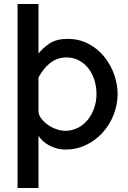

<svg xmlns="http://www.w3.org/2000/svg" viewBox="-20 -730 642 963"><path d="M570 -257Q569 -202 549 -152Q529 -102 493.5 -63.5Q458 -25 411 -2.5Q364 20 310 20Q285 20 263.5 14Q242 8 225 -1.5Q208 -11 194.5 -23.5Q181 -36 173 -49V213H68V-710H173V-461Q194 -489 228.5 -512Q263 -535 319 -535Q377 -535 423.5 -510.5Q470 -486 502.5 -446Q535 -406 552.5 -356.5Q570 -307 570 -257ZM464 -258Q464 -295 453.5 -328.5Q443 -362 423.5 -387Q404 -412 376 -427Q348 -442 313 -442Q288 -442 267 -434Q246 -426 229 -412Q212 -398 198 -380Q184 -362 173 -341V-174Q173 -155 186 -137Q199 -119 218.5 -105Q238 -91 261.5 -82.5Q285 -74 307 -74Q342 -74 371 -89Q400 -104 420.5 -129.5Q441 -155 452.5 -188.5Q464 -222 464 -258Z"/></svg>

Font: Rising Sun Medium
Style: Regular
Weight: 500
Designer: Matt McInerney, Pablo Impallari, Rodrigo Fuenzalida (Raleway font), Stephen Hutchings (Greek), Cristiano Sobral (main ch
Foundry: The Rising Sun Project Authors
Version: Version 4.327; ttfautohint (v1.8.4.7-5d5b-dirty)